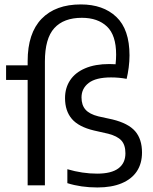

<svg xmlns="http://www.w3.org/2000/svg" viewBox="-20 -838 692 868"><path d="M622 -148.5Q622 -99 598.8 -63.8Q575.5 -28.5 530.2 -9.5Q485 9.5 420.5 9.5Q346 9.5 284.5 -10V-73Q352.5 -53 419 -53Q483.5 -53 515.2 -76.8Q547 -100.5 547 -145Q547 -183 528.5 -203Q510 -223 469 -233.5L405 -248Q335.5 -264.5 304.8 -300.5Q274 -336.5 274 -394.5Q274 -440.5 297 -475.2Q320 -510 365 -529.2Q410 -548.5 474.5 -548.5Q492 -548.5 502.5 -547.5Q505 -571 505 -591Q505 -679 463.5 -718.2Q422 -757.5 350 -757.5Q268 -757.5 225.5 -710.8Q183 -664 183 -560V0H105V-476.5H7.5V-542.5H105V-561.5Q105 -688 168 -753Q231 -818 345.5 -818Q446.5 -818 506 -761.5Q565.5 -705 565.5 -587.5Q565.5 -561 561.8 -532.5Q558 -504 552.5 -481.5Q518.5 -488 482 -488Q413.5 -488 381 -463Q348.5 -438 348.5 -397.5Q348.5 -363 366.5 -342.5Q384.5 -322 424.5 -312L488.5 -298Q560 -280.5 591 -244.8Q622 -209 622 -148.5Z"/></svg>

Font: Encode Sans Semi Condensed
Style: Regular
Weight: 400
Width: 4
Designer: Multiple Designers
Foundry: Impallari Type
Version: Version 2.000